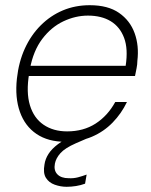

<svg xmlns="http://www.w3.org/2000/svg" viewBox="-20 -533 582 738"><path d="M231 12Q165 12 120.5 -18Q76 -48 56.5 -103Q37 -158 45 -231Q52 -295 75.5 -346.5Q99 -398 136.5 -435.5Q174 -473 221.5 -493Q269 -513 325 -513Q395 -513 437.5 -483.5Q480 -454 497.5 -405.5Q515 -357 508 -299Q508 -286 505 -271Q502 -256 499 -241H78L85 -280H463Q473 -345 457 -387.5Q441 -430 405.5 -451.5Q370 -473 318 -473Q270 -473 223.5 -451Q177 -429 142.5 -383.5Q108 -338 95 -268L92 -250Q80 -178 95 -128.5Q110 -79 147.5 -53.5Q185 -28 238 -28Q301 -28 347.5 -58Q394 -88 423 -141H468Q447 -97 413 -62Q379 -27 333.5 -7.5Q288 12 231 12ZM236 185Q213 185 190.5 177Q168 169 156.5 150.5Q145 132 151 99Q154 78 166.5 58.5Q179 39 203 21Q227 3 265 -13L327 -38L338 -11L271 18Q230 36 212.5 55.5Q195 75 191 96Q186 122 200.5 137Q215 152 244 152Q263 153 280 148.5Q297 144 313 138L307 173Q291 179 272.5 182Q254 185 236 185Z"/></svg>

Font: DM Sans 18pt ExtraLight
Style: Italic
Weight: 250
Italic angle: -10°
Designer: Colophon Foundry, Jonny Pinhorn
Foundry: Colophon Foundry
Version: Version 4.004;gftools[0.9.30]